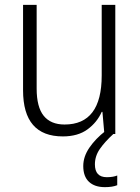

<svg xmlns="http://www.w3.org/2000/svg" viewBox="-20 -552 576 791"><path d="M455 -532V0H410L402 -91H399Q380 -48 340.5 -19Q301 10 239 10Q75 10 75 -180V-532H131V-187Q131 -111 160 -75Q189 -39 246 -39Q399 -39 399 -241V-532ZM371 125Q371 178 420 178Q434 178 445 176Q456 174 463 171V211Q453 215 440.5 217Q428 219 412 219Q370 219 346.5 197Q323 175 323 132Q323 93 348.5 56Q374 19 414 -12L447 0Q412 32 391.5 61.5Q371 91 371 125Z"/></svg>

Font: Noto Sans Gurmukhi SemiCondensed Light
Style: Regular
Weight: 300
Width: 4
Designer: Jelle Bosma - Monotype Design Team
Foundry: Monotype Imaging Inc.
Version: Version 2.004; ttfautohint (v1.8.4.7-5d5b)